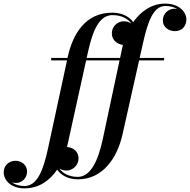

<svg xmlns="http://www.w3.org/2000/svg" viewBox="-210 -780 1048 1060"><path d="M72.5 -460V-446.5H160L55 40C29 160 -4.5 247 -75 247C-103.5 247 -127.5 239 -145 226.5C-137 229 -128.5 230 -120.5 230C-90 230 -60.5 204.5 -60.5 167C-60.5 129.5 -93.5 107.5 -123.5 107.5C-159 107.5 -189.5 132 -189.5 171C-189.5 218 -146 260 -75 260C3.5 260 63.5 218.5 105.5 156.5C126 186 164 210 220.5 210C355.5 210 437 94.5 466.5 -38.5L558 -446.5H696V-460H561L579 -540C605.5 -659.5 636 -747 703 -747C730 -747 751.5 -740.5 768 -730.5C763.5 -731.5 758.5 -732 754 -732C719 -732 689 -704.5 689 -666.5C689 -628.5 723.5 -608 756 -608C794 -608 819 -635 819 -674C819 -708.5 785 -760 701 -760C628.5 -760 568.5 -719 525.5 -658C505 -686 467.5 -710 409.5 -710C262 -710 191 -593 163 -461.5L162.5 -460ZM275 -490C301.5 -610 336.5 -696.5 411 -696.5C462 -696.5 496.5 -676 515 -650.5C501.5 -658.5 486 -663 474 -662.5C440 -663 407.5 -635 407.5 -596C407.5 -556.5 439 -536 468.5 -532C467 -525.5 465.5 -518.5 464 -511.5L453 -460H268.5ZM157.5 161.5C189.5 161.5 223.5 134.5 223.5 94.5C223.5 52 189 33.5 160 31.5C161.5 25 163 18.5 164.5 11.5L265.5 -446.5H450L357 -10C331 110 289.5 196.5 219 196.5C171 196.5 136.5 176.5 117.5 150.5C130 158 145 161.5 157.5 161.5Z"/></svg>

Font: Bodoni* 16pt Medium
Style: Italic
Weight: 500
Italic angle: -13°
Version: Version 2.3